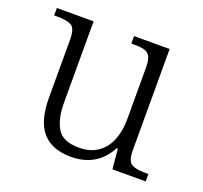

<svg xmlns="http://www.w3.org/2000/svg" viewBox="-100 -651 819 776"><g transform="rotate(20 309.0 -263.0)"><path d="M277 10Q196 10 154.5 -37Q113 -84 113 -185V-433Q113 -481 94.5 -492.5Q76 -504 33 -504H19V-536H177V-186Q177 -118 201 -77Q225 -36 295 -36Q344 -36 376.5 -59Q409 -82 424.5 -121.5Q440 -161 440 -210V-431Q440 -464 432 -479.5Q424 -495 406.5 -499.5Q389 -504 361 -504H351V-536H504V-102Q504 -55 522.5 -43.5Q541 -32 579 -32H596V0H453L445 -86H440Q389 10 277 10Z"/></g></svg>

Font: Noto Serif Sinhala Light
Style: Regular
Weight: 300
Designer: Jelle Bosma - Monotype Design Team
Foundry: Monotype Imaging Inc.
Version: Version 2.007; ttfautohint (v1.8.4.7-5d5b)